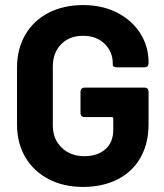

<svg xmlns="http://www.w3.org/2000/svg" viewBox="-20 -728 647 756"><path d="M47 -238V-462Q47 -535 79.5 -591Q112 -647 171 -677.5Q230 -708 307 -708Q383 -708 441.5 -678Q500 -648 532.5 -596.5Q565 -545 565 -482V-480Q565 -463 548 -463H441Q433 -463 428.5 -465.5Q424 -468 424 -471V-478Q424 -524 392 -555.5Q360 -587 307 -587Q253 -587 220.5 -553.5Q188 -520 188 -466V-234Q188 -180 223 -146.5Q258 -113 312 -113Q364 -113 395 -140.5Q426 -168 426 -217V-261Q426 -267 420 -267H314Q297 -267 297 -284V-366Q297 -383 314 -383H548Q565 -383 565 -366V-239Q565 -163 533 -107Q501 -51 442.5 -21.5Q384 8 307 8Q230 8 171 -23Q112 -54 79.5 -109.5Q47 -165 47 -238Z"/></svg>

Font: Barlow
Style: Bold
Weight: 700
Designer: Jeremy Tribby
Foundry: Jeremy Tribby
Version: Version 1.101 August 23, 2024